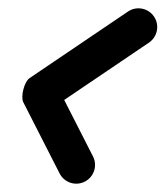

<svg xmlns="http://www.w3.org/2000/svg" viewBox="-20 -396 398 461"><path d="M287.3 -368.3C287.3 -368.3 287.3 -368.3 287.3 -368.3C208.5 -314.9 129.6 -261.6 50.8 -208.3C44.6 -204.1 39.1 -193 36.1 -181.3C33.1 -169.6 32.5 -157.3 35.9 -150.6C65 -93.6 94 -36.6 123.1 20.4C134.4 42.6 161.5 51.4 183.6 40.1C205.8 28.8 214.6 1.7 203.3 -20.4C174.2 -77.4 145.2 -134.4 116.1 -191.4C112.7 -198.1 105.8 -181.6 101.4 -164.4C97 -147.3 95 -129.5 101.2 -133.7C180.1 -187.1 258.9 -240.4 337.7 -293.7C358.3 -307.7 363.7 -335.6 349.8 -356.2C335.9 -376.8 307.9 -382.2 287.3 -368.3Z"/></svg>

Font: FRB American Cursive Guidelines Black
Style: Bold Italic
Weight: 900
Italic angle: -25°
Version: Version 2.0;Modular Font Editor K font №1